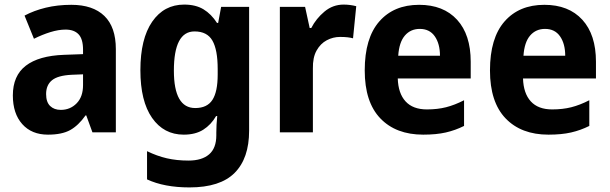

<svg xmlns="http://www.w3.org/2000/svg" viewBox="-20 -577 2659 837"><path d="M291 -556Q385 -556 435 -507.5Q485 -459 485 -363V0H383L356 -74H353Q322 -30 286 -10Q250 10 189 10Q118 10 77 -36Q36 -82 36 -161Q36 -247 92.5 -290.5Q149 -334 259 -338L342 -341V-360Q342 -407 322.5 -427.5Q303 -448 266 -448Q235 -448 199.5 -437Q164 -426 128 -408L87 -509Q128 -531 179.5 -543.5Q231 -556 291 -556ZM292 -251Q232 -248 206.5 -227Q181 -206 181 -167Q181 -132 198.5 -115Q216 -98 245 -98Q286 -98 314 -126.5Q342 -155 342 -206V-253Z M783 -557Q833 -557 867 -536.5Q901 -516 926 -477H931L944 -547H1066V-7Q1066 113 1003 176.5Q940 240 806 240Q696 240 621 205V82Q664 103 707 113Q750 123 802 123Q860 123 891.5 96Q923 69 923 13V1Q923 -13 924 -33.5Q925 -54 927 -71H922Q900 -33 866 -11.5Q832 10 781 10Q694 10 643 -63Q592 -136 592 -271Q592 -408 643.5 -482.5Q695 -557 783 -557ZM828 -440Q738 -440 738 -269Q738 -106 831 -106Q883 -106 906 -141.5Q929 -177 929 -252V-276Q929 -360 906 -400Q883 -440 828 -440Z M1478 -557Q1506 -557 1533 -550L1519 -410Q1508 -413 1494.5 -414.5Q1481 -416 1462 -416Q1432 -416 1404.5 -401.5Q1377 -387 1360 -356.5Q1343 -326 1344 -278V0H1200V-547H1310L1330 -455H1337Q1358 -496 1394.5 -526.5Q1431 -557 1478 -557Z M1807 -556Q1913 -556 1972.5 -491Q2032 -426 2032 -308V-235H1714Q1716 -170 1748 -135Q1780 -100 1841 -100Q1887 -100 1924.5 -109.5Q1962 -119 2003 -140V-28Q1965 -9 1923.5 0.5Q1882 10 1825 10Q1706 10 1638 -61Q1570 -132 1570 -270Q1570 -411 1633.5 -483.5Q1697 -556 1807 -556ZM1810 -451Q1770 -451 1745 -422Q1720 -393 1716 -334H1898Q1898 -386 1875.5 -418.5Q1853 -451 1810 -451Z M2353 -556Q2459 -556 2518.5 -491Q2578 -426 2578 -308V-235H2260Q2262 -170 2294 -135Q2326 -100 2387 -100Q2433 -100 2470.5 -109.5Q2508 -119 2549 -140V-28Q2511 -9 2469.5 0.5Q2428 10 2371 10Q2252 10 2184 -61Q2116 -132 2116 -270Q2116 -411 2179.5 -483.5Q2243 -556 2353 -556ZM2356 -451Q2316 -451 2291 -422Q2266 -393 2262 -334H2444Q2444 -386 2421.5 -418.5Q2399 -451 2356 -451Z"/></svg>

Font: Noto Sans Hebrew SemiCondensed
Style: Bold
Weight: 700
Width: 4
Designer: Monotype Design Team
Foundry: Monotype Imaging Inc.
Version: Version 2.004; ttfautohint (v1.8.4.7-5d5b)